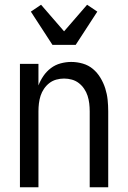

<svg xmlns="http://www.w3.org/2000/svg" viewBox="-20 -789 540 809"><path d="M64 0V-520H142V-429Q150 -450 163 -469Q176 -488 194.5 -502Q213 -516 235.5 -522Q258 -528 280 -528Q305 -528 329 -521Q353 -514 371.5 -498.5Q390 -483 403 -461.5Q416 -440 423.5 -416.5Q431 -393 433.5 -368.5Q436 -344 436 -320V0H358V-320Q358 -337 356 -353.5Q354 -370 349 -385.5Q344 -401 334.5 -415Q325 -429 312 -439Q299 -449 283 -453.5Q267 -458 250 -458Q233 -458 217 -453.5Q201 -449 188 -439Q175 -429 165.5 -415Q156 -401 151 -385.5Q146 -370 144 -353.5Q142 -337 142 -320V0ZM201 -600 110 -740 153 -769 250 -657 347 -769 390 -740 299 -600Z"/></svg>

Font: Iosevka Algr
Style: Regular
Weight: 400
Monospace: yes
Designer: Belleve Invis
Foundry: Belleve Invis
Version: Version 26.0.2; ttfautohint (v1.8.3)